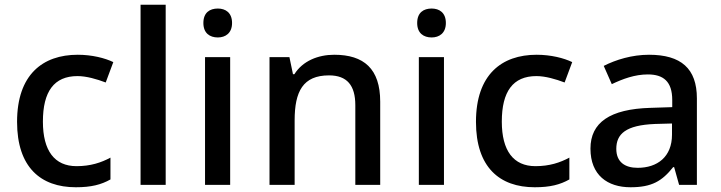

<svg xmlns="http://www.w3.org/2000/svg" viewBox="-20 -780 3040 810"><path d="M300 10C365 10 407 -1 446 -23V-115C407 -94 362 -79 303 -79C210 -79 161 -144 161 -267C161 -394 208 -459 307 -459C345 -459 389 -446 426 -432L458 -518C423 -535 368 -549 308 -549C160 -549 52 -465 52 -266C52 -75 151 10 300 10Z M679 0V-760H573V0Z M899 -744C865 -744 838 -727 838 -683C838 -640 865 -622 899 -622C931 -622 959 -640 959 -683C959 -727 931 -744 899 -744ZM951 -539H845V0H951Z M1390 -549C1322 -549 1257 -523 1222 -467H1216L1201 -539H1117V0H1223V-272C1223 -394 1258 -462 1368 -462C1444 -462 1479 -420 1479 -336V0H1584V-351C1584 -490 1515 -549 1390 -549Z M1801 -744C1767 -744 1740 -727 1740 -683C1740 -640 1767 -622 1801 -622C1833 -622 1861 -640 1861 -683C1861 -727 1833 -744 1801 -744ZM1853 -539H1747V0H1853Z M2236 10C2301 10 2343 -1 2382 -23V-115C2343 -94 2298 -79 2239 -79C2146 -79 2097 -144 2097 -267C2097 -394 2144 -459 2243 -459C2281 -459 2325 -446 2362 -432L2394 -518C2359 -535 2304 -549 2244 -549C2096 -549 1988 -465 1988 -266C1988 -75 2087 10 2236 10Z M2718 -549C2646 -549 2578 -528 2527 -502L2561 -425C2607 -447 2658 -466 2713 -466C2778 -466 2816 -437 2816 -358V-328L2724 -325C2553 -320 2471 -263 2471 -153C2471 -41 2543 10 2640 10C2730 10 2773 -16 2820 -75H2824L2845 0H2920V-365C2920 -491 2853 -549 2718 -549ZM2743 -257 2815 -259V-212C2815 -118 2753 -72 2670 -72C2617 -72 2580 -96 2580 -152C2580 -215 2620 -252 2743 -257Z"/></svg>

Font: Noto Sans Gujarati UI Medium
Style: Regular
Weight: 500
Designer: Jelle Bosma - Monotype Design Team, Universal Thirst
Foundry: Monotype Imaging Inc.
Version: Version 2.106